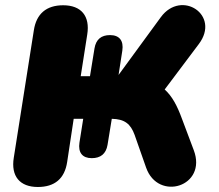

<svg xmlns="http://www.w3.org/2000/svg" viewBox="-20 -736 874 766"><path d="M131 10C198 10 238 -23 248 -90L274 -262H312L297 -167C291 -127 309 -105 346 -105C381 -105 403 -122 409 -158L426 -262C477 -261 501 -242 517 -198L563 -67C611 69 808 8 753 -137L706 -262C687 -314 667 -352 637 -379L773 -560C861 -676 704 -779 622 -668L453 -437L468 -534C474 -574 456 -596 419 -596C384 -596 363 -579 357 -543L339 -432H302L328 -598C340 -672 304 -715 232 -715C165 -715 125 -681 115 -615L35 -107C23 -33 59 10 131 10Z"/></svg>

Font: SN Pro Black
Style: Italic
Weight: 900
Italic angle: -9°
Designer: Tobias Whetton
Foundry: Supernotes
Version: Version 1.001;Glyphs 3.2 (3249)